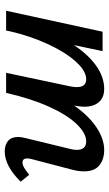

<svg xmlns="http://www.w3.org/2000/svg" viewBox="160 -626 471 832"><g transform="rotate(90 396.0 -209.5)"><path d="M767 -63Q698 6 636 6Q607 6 590 -8.5Q573 -23 573 -52Q573 -65 578 -85L625 -278Q629 -293 629 -306Q629 -347 592 -347Q557 -347 517 -305.5Q477 -264 441.5 -185Q406 -106 382 0H295L354 -279Q357 -294 357 -306Q357 -347 323 -347Q287 -347 246 -301.5Q205 -256 170 -179.5Q135 -103 115 -16L112 0H26L117 -418H201L175 -294Q217 -357 265.5 -391Q314 -425 365 -425Q402 -425 422 -402Q442 -379 442 -339Q442 -322 437 -295Q481 -358 531.5 -391.5Q582 -425 629 -425Q670 -425 696 -404Q722 -383 722 -338Q722 -314 715 -287L669 -111Q666 -99 666 -91Q666 -71 684 -71Q694 -71 706 -78Q718 -85 737 -100Z"/></g></svg>

Font: Ysabeau Infant Semibold
Style: Italic
Weight: 600
Italic angle: -12°
Designer: Christian Thalmann (Catharsis Fonts)
Version: Version 0.003